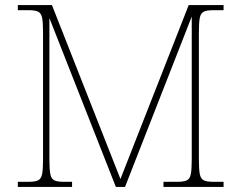

<svg xmlns="http://www.w3.org/2000/svg" viewBox="-20 -734 948 754"><path d="M50 0V-20H93Q118 -20 130 -26Q142 -32 145.5 -51Q149 -70 149 -108V-606Q149 -645 145.5 -663.5Q142 -682 130 -688Q118 -694 93 -694H50V-714H184L453 -31L721 -714H858V-694H817Q792 -694 780 -688Q768 -682 764.5 -663.5Q761 -645 761 -606V-108Q761 -70 764.5 -51Q768 -32 780 -26Q792 -20 817 -20H858V0H622V-20H677Q702 -20 714 -26Q726 -32 729.5 -51Q733 -70 733 -108V-669L471 0H435L174 -663V-108Q174 -70 177.5 -51Q181 -32 193 -26Q205 -20 230 -20H263V0Z"/></svg>

Font: Noto Rashi Hebrew Thin
Style: Regular
Weight: 250
Version: Version 1.006